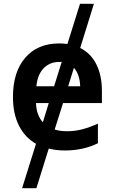

<svg xmlns="http://www.w3.org/2000/svg" viewBox="-20 -780 603 1008"><path d="M96 208 169 -25Q111 -58 79.5 -120.5Q48 -183 48 -271Q48 -402 112.5 -477Q177 -552 291 -552Q313 -552 334 -549L400 -760H473L401 -528Q456 -501 485.5 -443Q515 -385 515 -302V-239H311L267 -100Q296 -91 332 -91Q375 -91 415 -102Q455 -113 494 -131V-28Q417 10 321 10Q275 10 236 0L171 208ZM171 -327H264L304 -455Q298 -455 292 -455Q242 -455 209.5 -422Q177 -389 171 -327ZM401 -327Q399 -389 368 -424L338 -327ZM169 -239Q171 -176 205 -138L236 -239Z"/></svg>

Font: Noto Sans Mono SemiCondensed SemiBold
Style: Regular
Weight: 600
Width: 4
Designer: Monotype Design Team
Foundry: Monotype Imaging Inc.
Version: Version 2.014; ttfautohint (v1.8.4.7-5d5b)